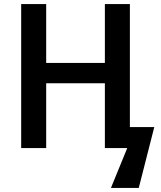

<svg xmlns="http://www.w3.org/2000/svg" viewBox="-20 -734 799 952"><path d="M624 -104H745L668 198H530L611 0H500V-321H209V0H85V-714H209V-422H500V-714H624Z"/></svg>

Font: Noto Sans Display Medium
Style: Regular
Weight: 500
Designer: Monotype Design Team
Foundry: Monotype Imaging Inc.
Version: Version 1.900